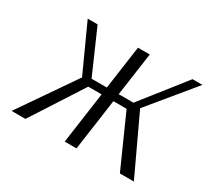

<svg xmlns="http://www.w3.org/2000/svg" viewBox="-131 -854 1143 1058"><g transform="rotate(30 440.5 -325.0)"><path d="M507 -375H601L818 -650H881L648 -367L820 0H731L585 -327H501L455 0H380L426 -327H341L130 0H42L286 -354L151 -650H214L335 -374H432L471 -650H546Z"/></g></svg>

Font: Arsenal SC
Style: Italic
Weight: 400
Italic angle: -9.10001°
Designer: Andrij Shevchenko
Foundry: Stairsfor
Version: Version 2.001; ttfautohint (v1.8.4.7-5d5b)